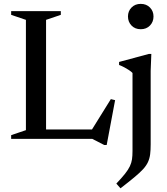

<svg xmlns="http://www.w3.org/2000/svg" viewBox="-20 -734 884 1015"><path d="M544 32.5H531L467.5 0H161.5V-49.5H520.5L456 -33L566 -210L588.5 -204.5ZM223.5 -629V0H39V-19.5L117 -46V-629L39 -655.5V-675H301.5V-655.5ZM724 -579.5Q694 -579.5 675.2 -599Q656.5 -618.5 656.5 -647Q656.5 -675 675.2 -694.2Q694 -713.5 724 -713.5Q754 -713.5 772.8 -694.2Q791.5 -675 791.5 -647Q791.5 -618.5 772.8 -599Q754 -579.5 724 -579.5ZM680.5 -348Q674.5 -355 663.2 -362.5Q652 -370 638.2 -377.5Q624.5 -385 609.5 -390.5V-406.5L767.5 -449H780L776.5 -359.5V29Q776.5 59 773.8 81.2Q771 103.5 762.5 122.2Q754 141 736.8 160Q719.5 179 690.2 203.2Q661 227.5 617 261.5L595 236.5Q624 206 641 184.5Q658 163 666.5 145Q675 127 677.8 108.2Q680.5 89.5 680.5 64Z"/></svg>

Font: Newsreader 24pt Medium
Style: Regular
Weight: 500
Designer: Hugues Gentile
Foundry: Production Type
Version: Version 1.003